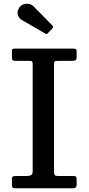

<svg xmlns="http://www.w3.org/2000/svg" viewBox="-20 -1011 476 1031"><path d="M270 -664.5V-88Q270 -75.5 274.2 -70.8Q278.5 -66 290 -66H378.5Q391.5 -66 391.5 -50V-17.5Q391.5 0 370.5 0H64.5Q53 0 48.5 -3.5Q44 -7 44 -17.5V-50.5Q44 -60 48.5 -63Q53 -66 67.5 -66H123Q136 -66 145.8 -70Q155.5 -74 155.5 -91V-665.5Q155.5 -676 153.2 -680Q151 -684 139.5 -684H62.5Q44 -684 44 -700V-735Q44 -745.5 47.2 -747.8Q50.5 -750 60.5 -750H372Q384.5 -750 388 -747Q391.5 -744 391.5 -731.5V-705.5Q391.5 -692 385.8 -688Q380 -684 369.5 -684H290Q277 -684 273.5 -680.8Q270 -677.5 270 -664.5ZM223 -831 98 -903Q82 -912 76 -930.2Q70 -948.5 83.5 -970Q96 -989 120.8 -990.8Q145.5 -992.5 160 -977L260 -875.5Q269 -866.5 260.5 -857.5L238 -834Q234 -829.5 231.2 -828.5Q228.5 -827.5 223 -831Z"/></svg>

Font: Besley* Medium
Style: Regular
Weight: 500
Designer: Owen Earl
Foundry: indestructible type*
Version: Version 3.000; ttfautohint (v1.8.3)